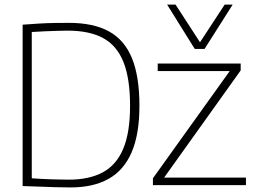

<svg xmlns="http://www.w3.org/2000/svg" viewBox="-20 -810 1119 840"><path d="M289 10Q258 10 223.5 9Q189 8 152.5 6.5Q116 5 79 4V-702Q118 -705 152 -707Q186 -709 218 -709.5Q250 -710 281 -710Q389 -710 457 -672.5Q525 -635 557.5 -555Q590 -475 590 -347Q590 -223 556 -144Q522 -65 455 -27.5Q388 10 289 10ZM281 -24Q371 -24 430.5 -56.5Q490 -89 519.5 -160Q549 -231 549 -347Q549 -467 520 -539Q491 -611 431 -643.5Q371 -676 275 -676Q257 -676 230 -675Q203 -674 174 -673Q145 -672 119 -670V-30Q135 -29 157.5 -27.5Q180 -26 203 -25.5Q226 -25 246.5 -24.5Q267 -24 281 -24ZM649 0V-30L985 -499H670V-532H1033V-502L698 -33H1056V0ZM998 -790 875 -596H832L711 -790H748L855 -625L963 -790Z"/></svg>

Font: Georama ExtraLight
Style: Regular
Weight: 250
Version: Version 1.001